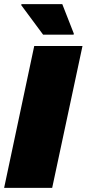

<svg xmlns="http://www.w3.org/2000/svg" viewBox="-25 -911 420 931"><path d="M-5 0 141 -688H375L228 0ZM184 -743 78 -886 79 -891H277L333 -748L332 -743Z"/></svg>

Font: Saira Black
Style: Italic
Weight: 900
Italic angle: -12°
Designer: Hector Gatti with collaboration of the Omnibus-Type team
Foundry: Omnibus-Type
Version: Version 1.100; ttfautohint (v1.8.3)